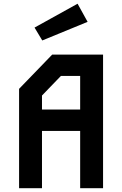

<svg xmlns="http://www.w3.org/2000/svg" viewBox="-20 -986 640 1006"><path d="M253.5 -700 80 -520.5V0H200V-300H400V0H520V-700ZM200 -485.5 299 -588H400V-412H200ZM386.5 -966.5 161 -841.5 201.5 -774 439 -871.5Z"/></svg>

Font: Kode
Style: Regular
Weight: 400
Monospace: yes
Designer: Isa Ozler
Foundry: Kadena LLC
Version: Version 1.000;gftools[0.9.28]